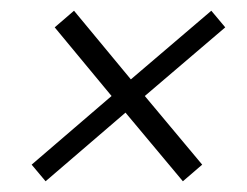

<svg xmlns="http://www.w3.org/2000/svg" viewBox="-20 -497 460 358"><path d="M250 -318 357 -190 321 -159 214 -287 65 -159 39 -190 188 -318 82 -446 118 -477 224 -349 374 -477 400 -446Z"/></svg>

Font: Judson
Style: Italic
Weight: 400
Italic angle: -9.5°
Version: Version 20110429